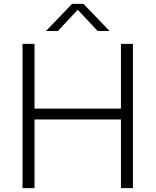

<svg xmlns="http://www.w3.org/2000/svg" viewBox="-20 -965 798 985"><path d="M95.5 0V-740H157V-408H600.5V-740H662V0H600.5V-352H157V0ZM216 -806 349.5 -945H408.5L542 -806H481L370 -924.5H388L277 -806Z"/></svg>

Font: Encode Sans SC SemiExpanded Light
Style: Regular
Weight: 300
Width: 6
Designer: Multiple Designers
Foundry: Impallari Type
Version: Version 3.002